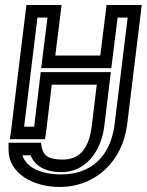

<svg xmlns="http://www.w3.org/2000/svg" viewBox="-20 -529 584 764"><path d="M230 106C175 106 153 92 146 57L143 39H125H43H14V67C14 163 115 215 217 215C362 215 468 111 486 -34L541 -484L544 -509H519H429H404L401 -484L379 -308H200L222 -484L225 -509H200H110H85L82 -484L23 0L19 25H44H134H159L163 0L186 -192H365L345 -27C335 56 301 106 230 106ZM224 156C325 156 383 69 395 -27L418 -217L421 -242H396H167H142L139 -217L116 -25H76L129 -459H169L147 -283L144 -258H169H398H423L426 -283L448 -459H488L436 -34C420 91 345 165 223 165C146 165 85 139 69 89H102C118 132 163 156 224 156Z"/></svg>

Font: Gamestation Display Outline
Style: Italic
Weight: 400
Designer: Jonas Hecksher
Foundry: Jonas Hecksher, Playtypeª, e-types AS
Version: Version 1.003